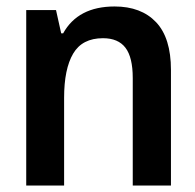

<svg xmlns="http://www.w3.org/2000/svg" viewBox="-20 -573 603 593"><path d="M61 0V-542H153L169 -470H175Q221 -553 334 -553Q416 -553 462 -504.5Q508 -456 508 -357V0H390V-332Q390 -396 367.5 -425.5Q345 -455 298 -455Q234 -455 206 -407.5Q178 -360 178 -271V0Z"/></svg>

Font: Noto Sans Mono SemiCondensed SemiBold
Style: Regular
Weight: 600
Width: 4
Designer: Monotype Design Team
Foundry: Monotype Imaging Inc.
Version: Version 2.014; ttfautohint (v1.8.4.7-5d5b)